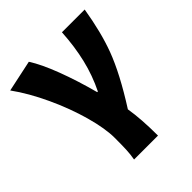

<svg xmlns="http://www.w3.org/2000/svg" viewBox="-218 -716 1050 1050"><g transform="rotate(-45 307.0 -190.5)"><path d="M218 44Q218 -29 188.5 -135Q159 -241 108 -351Q57 -461 -3 -544L180 -583Q218 -524 256.5 -422.5Q295 -321 327 -201H332Q373 -284 394.5 -374.5Q416 -465 422 -569H598Q573 -417 532 -307Q486 -184 379 -16Q394 74 394 202H209Q215 168 216.5 134.5Q218 101 218 44Z"/></g></svg>

Font: Merged Yaku Han JP Black
Style: Regular
Weight: 900
Designer: Ryoko NISHIZUKA 西塚涼子 (kana, bopomofo & ideographs); Paul D. Hunt (Latin, Greek & Cyrillic); Sandoll Communications 산돌커뮤니
Foundry: Adobe
Version: Version 2.004